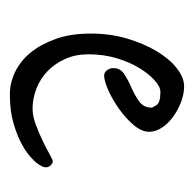

<svg xmlns="http://www.w3.org/2000/svg" viewBox="-22 -398 393 389"><g transform="rotate(90 174.5 -203.5)"><path d="M318 -105Q319 -103 319 -99Q319 -93 310 -81Q307 -77 297 -68Q287 -59 270 -50Q253 -41 228.5 -34Q204 -27 171 -27Q148 -27 126 -37.5Q104 -48 87 -68.5Q70 -89 59 -119.5Q48 -150 48 -191Q48 -230 58 -264Q68 -298 83.5 -324Q99 -350 118 -365Q137 -380 155 -380Q171 -380 187.5 -373.5Q204 -367 217.5 -357Q231 -347 239 -334.5Q247 -322 247 -309Q247 -294 233.5 -278Q220 -262 201 -248.5Q182 -235 163 -226.5Q144 -218 133 -218Q127 -218 122.5 -223.5Q118 -229 118 -237Q118 -251 130.5 -259Q143 -267 158 -273.5Q173 -280 185.5 -289Q198 -298 198 -314Q198 -316 193 -324Q188 -332 166 -332Q156 -332 143 -320.5Q130 -309 118 -289.5Q106 -270 98 -243.5Q90 -217 90 -186Q90 -160 99.5 -139Q109 -118 124 -103.5Q139 -89 159 -81Q179 -73 200 -73Q215 -73 232.5 -79.5Q250 -86 265.5 -93.5Q281 -101 292.5 -107.5Q304 -114 307 -114Q310 -114 313.5 -111Q317 -108 318 -105Z"/></g></svg>

Font: Reenie Beanie
Style: Regular
Weight: 500
Designer: James Grieshaber
Foundry: James Grieshaber
Version: Version 1.000